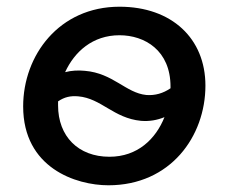

<svg xmlns="http://www.w3.org/2000/svg" viewBox="-20 -546 681 572"><path d="M400 -186C425 -184 448 -188 470 -197C444 -132 390 -79 306 -79C213 -79 153 -140 153 -232V-244C172 -257 190 -261 213 -259C282 -253 318 -194 400 -186ZM303 6C488 6 592 -140 592 -291C592 -431 492 -526 336 -526C156 -526 49 -381 49 -229C49 -46 206 6 303 6ZM174 -331C202 -392 256 -441 336 -441C411 -441 488 -396 488 -288V-283C466 -268 442 -261 416 -263C355 -269 317 -328 233 -335C213 -337 193 -336 174 -331Z"/></svg>

Font: Fixel Display 20240404 Medium
Style: Italic
Weight: 500
Italic angle: -10°
Designer: AlfaBravo + MacPaw
Foundry: Kyrylo Tkachov, Marchela Mozhyna, Serhii Makarenko, Maria Weinstein, Zakhar Kryvoshyya
Version: Version 1.211;Glyphs 3.2 (3225)